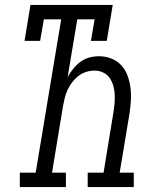

<svg xmlns="http://www.w3.org/2000/svg" viewBox="-20 -755 640 775"><path d="M60 0V-58H124L227 -677H157L142 -590H79L103 -735H435L411 -590H347L362 -677H292L253 -444Q263 -462 276 -478Q289 -494 305.5 -506Q322 -518 341.5 -523Q361 -528 380 -528Q406 -528 430 -518.5Q454 -509 470.5 -490.5Q487 -472 495.5 -448Q504 -424 507 -398Q510 -372 508 -345.5Q506 -319 502 -292L463 -58H520V0H334V-58H398L438 -302Q441 -320 442.5 -338.5Q444 -357 443 -375Q442 -393 437 -410Q432 -427 422 -441Q412 -455 396 -462.5Q380 -470 361 -470Q344 -470 327 -464.5Q310 -459 296 -448Q282 -437 271 -422.5Q260 -408 252.5 -391.5Q245 -375 241 -358.5Q237 -342 234 -325L190 -58H246V0Z"/></svg>

Font: Iosevka Etoile Light Oblique
Style: Regular
Weight: 300
Italic angle: -9°
Designer: Belleve Invis
Foundry: Belleve Invis
Version: Version 15.5.2; ttfautohint (v1.8.4)